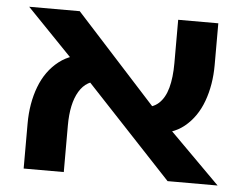

<svg xmlns="http://www.w3.org/2000/svg" viewBox="-46 -659 920 715"><g transform="rotate(5 413.5 -301.0)"><path d="M605 0 233 -397 35 -602H224L570 -222L792 0ZM67 0V-168Q67 -244 90.5 -306Q114 -368 161.5 -405Q209 -442 279 -442L324 -348Q272 -348 244.5 -302Q217 -256 217 -174V0ZM537 -175 487 -267Q525 -267 548 -288Q571 -309 581.5 -347.5Q592 -386 592 -440V-602H742V-446Q742 -372 719.5 -310.5Q697 -249 651.5 -212Q606 -175 537 -175Z"/></g></svg>

Font: Noto Sans Hebrew
Style: Bold
Weight: 700
Designer: Monotype Design Team
Foundry: Monotype Imaging Inc.
Version: Version 2.003